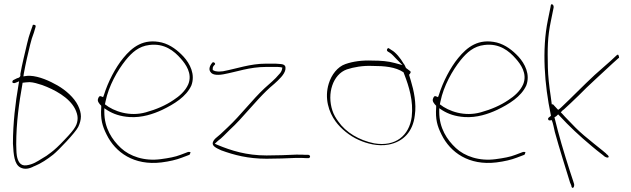

<svg xmlns="http://www.w3.org/2000/svg" viewBox="-20 -762 3075 935"><path d="M41 -367C37 -357 48 -355 56 -359L73 -366L70 -348C55 -262 43 -162 43 -63C46 -7 50 37 78 53C100 65 123 60 147 47H148C180 34 211 13 239 -9C264 -29 347 -116 361 -144C369 -161 374 -178 374 -195C374 -212 369 -229 360 -248C341 -287 300 -323 260 -346C223 -367 172 -391 125 -393C119 -393 113 -393 107 -392L94 -390L96 -404C105 -453 116 -501 127 -545C132 -565 137 -583 145 -603L153 -630C154 -633 154 -635 153 -638C152 -640 139 -645 139 -638V-637L129 -609C122 -590 117 -571 112 -550C101 -502 88 -452 79 -401V-400C79 -400 83 -389 70 -383C70 -383 64 -381 63 -381L45 -372C43 -371 43 -371 41 -367ZM59 -59V-60C59 -164 73 -263 89 -352L90 -359C101 -360 111 -362 124 -362H125C144 -361 163 -355 185 -348C245 -326 317 -288 346 -231C353 -216 358 -201 358 -187C358 -173 355 -159 347 -145C339 -130 321 -109 294 -81C267 -52 244 -31 229 -20C214 -8 198 3 183 11C162 24 140 39 109 43C77 48 66 20 62 -4C59 -23 60 -44 59 -59Z M458 -282C452 -270 463 -257 473 -247V-239C469 -181 478 -149 499 -107C542 -19 633 45 766 29C806 24 839 16 865 6L902 -8C904 -9 906 -12 907 -18C909 -20 909 -21 904 -22H896L859 -8C834 2 801 8 763 13C683 24 612 -1 569 -41C526 -81 488 -138 488 -217V-235L503 -225C532 -207 566 -195 611 -192C671 -188 727 -207 770 -227C828 -255 887 -291 912 -346C932 -400 905 -452 874 -486C846 -516 811 -544 768 -555C679 -576 624 -533 580 -479C543 -434 506 -364 486 -299L482 -289L472 -293C465 -296 462 -292 458 -283ZM491 -254 494 -268C509 -343 552 -419 592 -469C623 -507 656 -537 708 -543C781 -552 828 -514 861 -476C884 -450 918 -404 897 -352C883 -319 853 -293 825 -275C787 -249 741 -229 690 -215C612 -193 535 -219 491 -254ZM494 -268Z M1004 -412H1005C1012 -399 1033 -394 1067 -400C1133 -412 1195 -436 1275 -436H1321C1330 -436 1338 -436 1345 -435L1355 -433L1353 -423C1351 -415 1347 -408 1338 -399C1329 -388 1318 -377 1306 -366L1268 -332C1208 -276 1152 -201 1089 -142C1075 -129 1063 -118 1054 -109C1036 -93 1021 -85 1016 -67C1013 -51 1031 -42 1057 -30C1120 -7 1188 11 1278 11C1327 11 1379 9 1422 7C1444 7 1459 7 1469 8H1483C1485 8 1490 5 1490 1C1490 -4 1488 -6 1482 -8H1468C1460 -9 1444 -9 1422 -9C1379 -7 1327 -5 1278 -5C1180 -5 1105 -29 1040 -56L1026 -62L1041 -76C1061 -90 1076 -108 1099 -130C1130 -158 1164 -196 1193 -229L1239 -280C1266 -309 1287 -330 1316 -354C1337 -373 1366 -399 1370 -424C1374 -454 1350 -449 1322 -452H1275C1198 -452 1135 -428 1066 -415C1052 -413 1042 -413 1032 -415C1027 -415 1020 -419 1016 -421V-429C1016 -440 1026 -447 1026 -447C1032 -453 1019 -464 1013 -456C1003 -444 995 -426 1004 -413Z M1581 -355C1559 -284 1581 -216 1614 -171C1640 -135 1683 -100 1726 -81C1765 -63 1820 -48 1873 -58C1945 -72 1991 -122 2000 -200C2009 -258 1995 -322 1981 -368L1972 -398C1976 -402 1984 -411 1977 -416L1957 -431C1953 -438 1951 -447 1945 -453C1931 -478 1906 -508 1887 -518L1875 -526C1872 -529 1869 -528 1866 -524C1860 -513 1871 -510 1877 -506C1888 -500 1901 -484 1913 -472L1940 -445L1903 -455C1871 -464 1835 -467 1793 -467C1743 -469 1699 -463 1662 -450C1624 -437 1594 -398 1581 -355ZM1599 -223C1571 -306 1601 -400 1669 -424C1702 -435 1747 -443 1792 -441C1853 -441 1906 -436 1945 -410L1950 -397C1971 -342 1994 -271 1985 -193C1973 -102 1906 -46 1802 -64C1729 -79 1664 -117 1627 -171C1616 -186 1605 -204 1599 -223ZM1792 -441Z M2089 -282C2083 -270 2094 -257 2104 -247V-239C2100 -181 2109 -149 2130 -107C2173 -19 2264 45 2397 29C2437 24 2470 16 2496 6L2533 -8C2535 -9 2537 -12 2538 -18C2540 -20 2540 -21 2535 -22H2527L2490 -8C2465 2 2432 8 2394 13C2314 24 2243 -1 2200 -41C2157 -81 2119 -138 2119 -217V-235L2134 -225C2163 -207 2197 -195 2242 -192C2302 -188 2358 -207 2401 -227C2459 -255 2518 -291 2543 -346C2563 -400 2536 -452 2505 -486C2477 -516 2442 -544 2399 -555C2310 -576 2255 -533 2211 -479C2174 -434 2137 -364 2117 -299L2113 -289L2103 -293C2096 -296 2093 -292 2089 -283ZM2122 -254 2125 -268C2140 -343 2183 -419 2223 -469C2254 -507 2287 -537 2339 -543C2412 -552 2459 -514 2492 -476C2515 -450 2549 -404 2528 -352C2514 -319 2484 -293 2456 -275C2418 -249 2372 -229 2321 -215C2243 -193 2166 -219 2122 -254ZM2125 -268Z M2648 -433C2646 -526 2646 -580 2663 -661L2676 -725C2677 -733 2674 -739 2669 -741C2665 -743 2662 -740 2661 -728L2648 -664C2618 -519 2632 -347 2662 -204L2663 -198L2653 -190C2648 -187 2648 -181 2651 -178C2653 -174 2662 -176 2667 -177C2674 -160 2677 -139 2682 -119C2702 -45 2738 68 2756 127L2762 141C2764 161 2778 154 2776 135L2772 122C2752 63 2717 -48 2697 -124L2680 -191C2687 -194 2693 -199 2698 -205L2705 -198C2751 -148 2802 -100 2862 -50C2896 -21 2917 -7 2924 0C2932 5 2940 7 2943 4C2948 -1 2936 -10 2933 -12L2932 -14C2928 -18 2908 -34 2873 -62C2838 -90 2807 -116 2783 -140C2757 -168 2736 -187 2718 -208L2711 -215C2717 -221 2718 -224 2726 -229C2746 -247 2770 -270 2798 -297C2844 -345 2918 -410 2963 -453L2993 -480C2995 -479 2995 -478 2995 -476C2995 -490 2991 -496 2989 -496C2987 -496 2984 -494 2981 -491L2953 -465C2933 -447 2907 -424 2876 -397C2821 -346 2764 -287 2714 -240C2710 -236 2704 -231 2698 -227C2693 -232 2689 -236 2684 -242L2673 -254H2667C2666 -267 2663 -280 2662 -292C2654 -345 2649 -392 2648 -433Z"/></svg>

Font: Stray Cat
Style: ExLt
Weight: 200
Version: Version 1.0